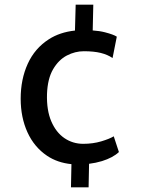

<svg xmlns="http://www.w3.org/2000/svg" viewBox="-20 -692 618 817"><path d="M282 105 284 6.5Q224.5 0.5 180.5 -29Q125.5 -66 96.8 -129.2Q68 -192.5 68 -272Q68 -354.5 98 -420.5Q128 -486.5 188 -525Q234.5 -555 299 -562L302 -672H377L374.5 -562.5Q404 -560.5 427 -554.5Q463.5 -545 477 -536L459 -445Q438 -459.5 408.5 -466.8Q379 -474 337 -474Q299.5 -474 264.5 -455.8Q229.5 -437.5 206 -397.5Q182.5 -357.5 180 -292Q178 -223 198.2 -175.8Q218.5 -128.5 254.2 -104.2Q290 -80 334 -80Q375.5 -80 410.8 -90.5Q446 -101 464 -112L486 -45Q460.5 -21 414 -6.5Q387.5 1.5 359 5L357 105Z"/></svg>

Font: Koeln Type Sans
Style: Regular
Weight: 400
Designer: Eben Sorkin
Foundry: Eben Sorkin
Version: Version 2.001